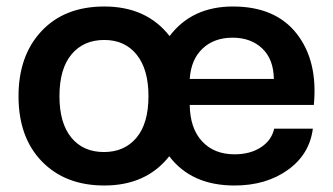

<svg xmlns="http://www.w3.org/2000/svg" viewBox="-20 -562 1026 591"><path d="M301 9Q181 9 109 -65Q37 -139 37 -266Q37 -391 108 -466.5Q179 -542 301 -542Q431 -542 502 -451Q571 -542 697 -542Q828 -542 893.5 -458Q959 -374 946 -239H564Q565 -167 602 -127Q639 -87 702 -87Q750 -87 783 -108.5Q816 -130 824 -166H943Q933 -87 866 -39Q799 9 702 9Q569 9 501 -81Q430 9 301 9ZM300 -94Q363 -94 400 -138Q437 -182 437 -266Q437 -349 400.5 -394Q364 -439 301 -439Q237 -439 200 -394.5Q163 -350 163 -266Q163 -183 199.5 -138.5Q236 -94 300 -94ZM564 -319H823Q822 -380 787 -413Q752 -446 696 -446Q639 -446 603.5 -412.5Q568 -379 564 -319Z"/></svg>

Font: Mona Sans SemiBold
Style: Regular
Weight: 600
Designer: Deni Anggara
Foundry: GitHub
Version: Version 2.000;Glyphs 3.2.3 (3260)